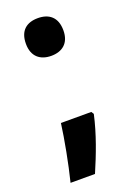

<svg xmlns="http://www.w3.org/2000/svg" viewBox="-134 -607 550 790"><g transform="rotate(-20 141.0 -212.5)"><path d="M138 -389C185 -389 220 -414 220 -471C220 -529 186 -554 138 -554C89 -554 56 -529 56 -471C56 -415 90 -389 138 -389ZM213 -116H80C71 -47 52 53 33 129H140C171 57 202 -23 220 -105Z"/></g></svg>

Font: Noto Sans Malayalam SemiCondensed
Style: Bold
Weight: 700
Width: 4
Designer: Jelle Bosma - Monotype Design Team
Foundry: Monotype Imaging Inc.
Version: Version 2.104